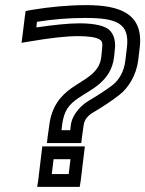

<svg xmlns="http://www.w3.org/2000/svg" viewBox="-20 -704 567 749"><path d="M317 -684C246 -684 173 -677 101 -665L80 -661L77 -640L68 -567L64 -537L94 -542C176 -556 238 -563 284 -563C326 -563 351 -559 367 -551C379 -544 381 -537 378 -511L375 -481C367 -418 313 -398 260 -361C217 -331 181 -289 172 -214L166 -171L163 -146H188H272H297L300 -171L306 -214C309 -240 326 -256 348 -268C378 -286 419 -312 447 -335C481 -361 512 -412 519 -468L525 -518C541 -651 447 -684 317 -684ZM311 -634C433 -634 487 -615 475 -518L469 -468C464 -424 444 -392 419 -372C393 -352 355 -328 326 -311C298 -294 261 -259 256 -214L254 -196H220L222 -214C229 -273 249 -296 285 -321C332 -354 413 -384 425 -481L428 -511C433 -548 421 -582 395 -595C373 -607 336 -613 290 -613C248 -613 191 -607 122 -597L124 -619C188 -629 249 -634 311 -634ZM295 0 308 -108 311 -133H286H170H145L142 -108L129 0L125 25H150H266H291L295 0ZM248 -25H182L189 -83H255L248 -25Z"/></svg>

Font: Gamestation Display Outline
Style: Italic
Weight: 400
Designer: Jonas Hecksher
Foundry: Jonas Hecksher, Playtypeª, e-types AS
Version: Version 1.003